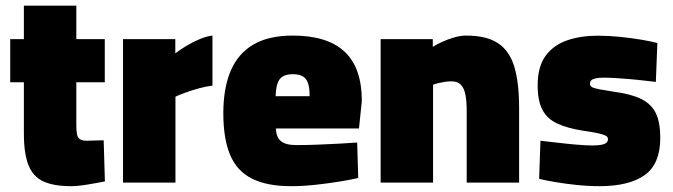

<svg xmlns="http://www.w3.org/2000/svg" viewBox="-20 -640 2359 673"><path d="M229.1 12.6Q169.1 12.6 132.7 -3.8Q96.2 -20.2 80 -60.6Q63.7 -101 63.7 -172.5V-351.7H15.8V-502.8H63.7V-620.2H247.5V-502.8H347.3V-351.7H247.5V-202.6Q247.5 -182.6 249.6 -170.4Q251.6 -158.3 259.5 -152.5Q267.4 -146.7 284.6 -146.7Q290.1 -146.7 301.9 -147.2Q313.7 -147.7 325.8 -147.9Q337.8 -148.2 343.4 -148.2L347.7 -4.1Q322.4 1 287.4 6.8Q252.5 12.6 229.1 12.6Z M411.2 0V-502.8H594.5V-453.1Q610.3 -465.2 632.6 -478.7Q654.9 -492.3 679.6 -502.7Q704.3 -513.1 724.7 -515.3V-339.9Q702.6 -337.3 678.2 -330.6Q653.8 -323.9 632.1 -316.1Q610.4 -308.4 595 -301.3V0Z M1001.1 12.6Q915 12.6 862.5 -14.2Q810 -41 786.4 -97.6Q762.8 -154.1 762.8 -243Q762.8 -331.4 788.9 -392.3Q815 -453.1 868.7 -484.2Q922.4 -515.3 1006.5 -515.3Q1127.6 -515.3 1187.9 -458.8Q1248.3 -402.3 1248.3 -286L1238.3 -189.7H947.1Q948.1 -159.1 964.7 -145.3Q981.3 -131.4 1019.3 -131.4Q1051.5 -131.4 1090.7 -132.9Q1129.9 -134.4 1167.7 -136.4Q1205.5 -138.4 1232 -140.4L1235.6 -16Q1209.4 -10 1169.5 -3.5Q1129.7 3 1085.4 7.8Q1041.1 12.6 1001.1 12.6ZM946.1 -302.7H1065.4Q1065.4 -346 1052 -363Q1038.6 -379.9 1006.5 -379.9Q972.9 -379.9 960 -361.8Q947.1 -343.7 946.1 -302.7Z M1314.2 0V-502.8H1497V-475.9Q1511.4 -484.9 1531.3 -493.9Q1551.2 -502.9 1573.1 -509.1Q1594.9 -515.3 1613.7 -515.3Q1684.8 -515.3 1725.3 -488.8Q1765.8 -462.2 1782.7 -406.2Q1799.6 -350.2 1799.6 -261V0H1615.9V-251Q1615.9 -285.1 1611.4 -308.1Q1607 -331.1 1595.4 -343Q1583.8 -354.9 1562.4 -354.9Q1551 -354.9 1538.7 -353Q1526.5 -351.1 1515.8 -348.5Q1505.2 -345.9 1498 -343V0Z M2081.7 12.6Q2041.5 12.6 2000.9 8.3Q1960.4 4 1926.2 -1.8Q1892 -7.6 1869.8 -13.1L1874.4 -146.7Q1901.4 -143.7 1935.4 -139.7Q1969.5 -135.7 2002.4 -132.9Q2035.3 -130.1 2056 -130.1Q2077 -130.1 2088.9 -132.7Q2100.9 -135.3 2106 -140.2Q2111 -145.1 2111 -152.5Q2111 -159.1 2104.8 -163.3Q2098.6 -167.5 2080.2 -172Q2061.8 -176.5 2024.6 -181.8Q1969.5 -190.3 1933.9 -206.7Q1898.3 -223 1881.4 -255Q1864.6 -286.9 1864.6 -340.3Q1864.6 -406.6 1892.5 -444.5Q1920.4 -482.4 1968 -498.6Q2015.6 -514.9 2074.7 -514.9Q2112.8 -514.9 2152.2 -510.9Q2191.7 -506.9 2226.6 -501.1Q2261.6 -495.3 2284.2 -489.3L2278.9 -352.9Q2252.9 -356.3 2217.9 -359.8Q2182.9 -363.3 2150.4 -365.5Q2117.9 -367.8 2096.9 -367.8Q2077.9 -367.8 2067 -365.2Q2056.2 -362.6 2052.1 -358Q2047.9 -353.4 2047.9 -345.5Q2047.9 -339.4 2054.2 -335.2Q2060.5 -331 2079 -327.4Q2097.4 -323.9 2133.5 -318.2Q2193.1 -310.4 2228.5 -292.6Q2263.8 -274.8 2279.1 -242.6Q2294.4 -210.4 2294.4 -157.2Q2294.4 -64.8 2239.5 -26.1Q2184.6 12.6 2081.7 12.6Z"/></svg>

Font: Titillium Web SemiBold
Style: Regular
Weight: 600
Designer: Mohamed Gaber, Accademia di Belle Arti di Urbino
Foundry: Kief Type Foundry, Accademia di Belle Arti di Urbino
Version: Version 3.000; ttfautohint (v1.8.4)